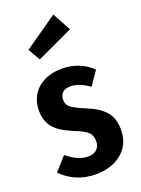

<svg xmlns="http://www.w3.org/2000/svg" viewBox="-156 -887 712 972"><g transform="rotate(-20 200.0 -401.0)"><path d="M368 -482 317 -408Q263 -447 216 -447Q189 -447 174 -433.5Q159 -420 159 -395Q159 -378 166.5 -366.5Q174 -355 193 -343.5Q212 -332 251 -316Q319 -289 351 -252.5Q383 -216 383 -154Q383 -75 328 -29.5Q273 16 187 16Q132 16 85 -4Q38 -24 4 -60L68 -131Q128 -82 181 -82Q211 -82 228 -98Q245 -114 245 -142Q245 -173 227 -190.5Q209 -208 153 -230Q84 -258 54.5 -294Q25 -330 25 -386Q25 -431 46.5 -467.5Q68 -504 109 -525Q150 -546 205 -546Q254 -546 295.5 -529.5Q337 -513 368 -482ZM260 -818 314 -719 118 -628 81 -693Z"/></g></svg>

Font: Fira Sans Extra Condensed SemiBold
Style: Regular
Weight: 600
Width: 1
Designer: Carrois Corporate & Edenspiekermann AG
Foundry: Carrois Corporate GbR & Edenspiekermann AG
Version: Version 4.203